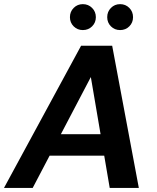

<svg xmlns="http://www.w3.org/2000/svg" viewBox="-41 -925 774 945"><path d="M-21.4 0 358.2 -700H511.1L642.3 0H499L406.1 -545.8L119.9 0ZM119.8 -158.9 173.9 -264.4H530.2L546.9 -158.9ZM366.7 -777Q339.9 -777 321.6 -795.3Q303.2 -813.6 303.2 -840.5Q303.2 -867.5 321.6 -886Q339.9 -904.6 366.7 -904.6Q393.8 -904.6 412.3 -886Q430.8 -867.5 430.8 -840.5Q430.8 -813.6 412.3 -795.3Q393.8 -777 366.7 -777ZM550.2 -777Q523.3 -777 505 -795.3Q486.7 -813.6 486.7 -840.5Q486.7 -867.5 505 -886Q523.3 -904.6 550.2 -904.6Q577.2 -904.6 595.5 -886Q613.8 -867.5 613.8 -840.5Q613.8 -813.6 595.5 -795.3Q577.2 -777 550.2 -777Z"/></svg>

Font: DM Sans 9pt
Style: Italic
Weight: 400
Italic angle: -10°
Designer: Colophon Foundry, Jonny Pinhorn
Foundry: Colophon Foundry
Version: Version 4.004